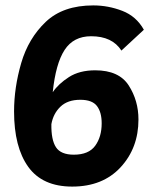

<svg xmlns="http://www.w3.org/2000/svg" viewBox="-20 -680 567 710"><path d="M492 -238Q492 -133 426 -61.5Q360 10 247 10Q137 10 84.5 -63Q32 -136 32 -268Q32 -356 58.5 -447Q85 -538 149 -599Q213 -660 325 -660Q380 -660 432 -640Q484 -620 512 -570L429 -493Q395 -546 317 -546Q252 -546 219 -495.5Q186 -445 175 -339Q196 -370 235 -395Q274 -420 332 -420Q420 -420 456 -364Q492 -308 492 -238ZM356 -224Q356 -265 338.5 -288Q321 -311 277 -311Q230 -311 203.5 -285.5Q177 -260 170 -221Q169 -163 187 -135.5Q205 -108 253 -108Q308 -108 332 -141Q356 -174 356 -224Z"/></svg>

Font: Zilla Slab
Style: Bold Italic
Weight: 700
Italic angle: -6°
Designer: Typotheque.com
Foundry: Typotheque type foundry
Version: Version 1.1; 2017; ttfautohint (v1.6)